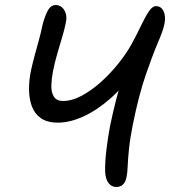

<svg xmlns="http://www.w3.org/2000/svg" viewBox="-20 -732 677 764"><path d="M442.6 12Q424 12 412.1 -3.3Q400.2 -18.6 398.4 -47.6Q397.4 -86 403.5 -136.5Q409.6 -187 417.6 -229Q428.4 -281.6 442 -335Q455.6 -388.4 471.7 -436.9Q487.8 -485.4 503.6 -522L517.6 -451.8Q471.2 -385.6 417.9 -339Q364.6 -292.4 311.1 -268.2Q257.6 -244 210.6 -244Q167 -244 141.9 -262.3Q116.8 -280.6 106.2 -310.5Q95.6 -340.4 95.5 -376.7Q95.4 -413 102.8 -449.2Q109.2 -478.4 117.2 -508.5Q125.2 -538.6 133.8 -569Q142.4 -599.4 148.4 -629.2Q155.4 -659.4 168 -685.7Q180.6 -712 201.8 -712Q215.6 -712 226.3 -702.9Q237 -693.8 241.8 -677.9Q246.6 -662 241.6 -640.4Q237.6 -618.4 227.9 -586.1Q218.2 -553.8 207.7 -517.7Q197.2 -481.6 190.4 -446Q185 -417.8 184.3 -391.4Q183.6 -365 194.2 -347.6Q204.8 -330.2 231 -330.2Q266.8 -330.2 306 -351.5Q345.2 -372.8 382.8 -406.7Q420.4 -440.6 452.5 -481.1Q484.6 -521.6 505 -559Q525.4 -597 541.6 -630.9Q557.8 -664.8 572.1 -686.2Q586.4 -707.6 600 -707.6Q615.6 -707.6 624.4 -697.4Q633.2 -687.2 635.7 -670.6Q638.2 -654 634 -635.4Q629.4 -611.4 608.4 -562.5Q587.4 -513.6 560 -434.2Q532.6 -354.8 508.8 -237.8Q497.8 -182.6 493.5 -141.4Q489.2 -100.2 488.1 -71.6Q487 -43 483.4 -26.6Q481 -14.2 475.5 -5.5Q470 3.2 461.9 7.6Q453.8 12 442.6 12Z"/></svg>

Font: Shantell Sans Light
Style: Italic
Weight: 300
Italic angle: -11°
Designer: Stephen Nixon, Anya Danilova, Shantell Martin
Foundry: Arrow Type
Version: Version 1.008;[ac192a2d6]